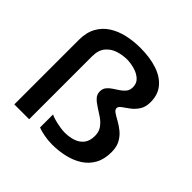

<svg xmlns="http://www.w3.org/2000/svg" viewBox="-185 -898 1079 1079"><g transform="rotate(45 355.0 -358.0)"><path d="M484 -391.5Q484 -378.5 499.8 -368Q515.5 -357.5 538.8 -344.8Q562 -332 585 -313.5Q608 -295 623.8 -266.8Q639.5 -238.5 639.5 -197Q639.5 -140 617.5 -100.5Q595.5 -61 557.5 -36.8Q519.5 -12.5 471.5 -1.5Q423.5 9.5 372 9.5Q339.5 9.5 307.2 3.2Q275 -3 257 -10.5V-114Q268.5 -107.5 289.8 -101.8Q311 -96 334.5 -92Q358 -88 375.5 -88Q409 -88 439.5 -97.5Q470 -107 489.5 -130.5Q509 -154 509 -195.5Q509 -228 493 -250.2Q477 -272.5 453.5 -288.8Q430 -305 406.5 -319.5Q383 -334 367 -350.8Q351 -367.5 351 -391Q351 -413 362.8 -427.5Q374.5 -442 391.8 -453.2Q409 -464.5 426 -475.8Q443 -487 454.8 -502Q466.5 -517 466.5 -540Q466.5 -571.5 444.5 -590.8Q422.5 -610 391.2 -618.5Q360 -627 333 -627Q298 -627 263 -616Q228 -605 204.5 -577.2Q181 -549.5 181 -499.5V0H63V-512Q63 -571.5 85.5 -612.5Q108 -653.5 147 -678.5Q186 -703.5 235.8 -714.8Q285.5 -726 340 -726Q416 -726 473.8 -706.8Q531.5 -687.5 563.8 -648.5Q596 -609.5 596 -550.5Q596 -511 579 -485.8Q562 -460.5 540 -444.2Q518 -428 501 -416Q484 -404 484 -391.5Z"/></g></svg>

Font: League Mono Medium
Style: Regular
Weight: 500
Width: 6
Designer: Tyler Finck
Foundry: The League of Moveable Type / Tyler Finck
Version: Version 2.300;RELEASE